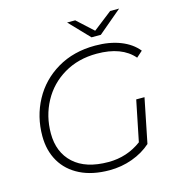

<svg xmlns="http://www.w3.org/2000/svg" viewBox="-125 -984 1023 1098"><g transform="rotate(-15 386.5 -434.5)"><path d="M743 -608 707 -576Q637 -658 489 -658Q379 -658 294.5 -608Q210 -558 164 -472.5Q118 -387 118 -285Q118 -173 189.5 -107.5Q261 -42 395 -42Q505 -42 591 -106L640 -347H689L636 -84Q589 -42 524.5 -18.5Q460 5 389 5Q288 5 215.5 -31Q143 -67 105 -132Q67 -197 67 -283Q67 -398 119 -494.5Q171 -591 267.5 -648Q364 -705 492 -705Q576 -705 640.5 -680Q705 -655 743 -608ZM680 -874 540 -756H485L372 -874H420L515 -787L627 -874Z"/></g></svg>

Font: Idrija
Style: Italic
Weight: 300
Italic angle: -11.3°
Designer: Julieta Ulanovsky
Foundry: Julieta Ulanovsky
Version: Version 7.200